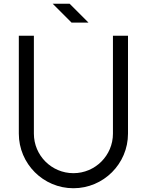

<svg xmlns="http://www.w3.org/2000/svg" viewBox="-20 -990 780 1020"><path d="M160 -280C160 -164 254 -70 370 -70C486 -70 580 -164 580 -280V-800H660V-280C660 -120 530 10 370 10C210 10 80 -120 80 -280V-800H160ZM360 -870H450L350 -970H260Z"/></svg>

Font: Gauge
Style: Regular
Weight: 400
Designer: Daniel Pimley
Foundry: Daniel Pimley
Version: Version 1.004;PS 001.001;hotconv 1.0.56